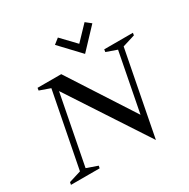

<svg xmlns="http://www.w3.org/2000/svg" viewBox="-254 -1120 1313 1334"><g transform="rotate(-30 402.5 -453.5)"><path d="M-48 0 -44 -20 53 -50 170 -650 85 -680 88 -700H278L614 -180L705 -650L620 -680L623 -700H853L850 -681L750 -650L647 -120L619 25L206 -606L98 -50L186 -19L182 0ZM492 -739 342 -898 385 -932 492 -820 599 -932 642 -898Z"/></g></svg>

Font: Wittgenstein-Italic Regular
Style: Italic
Weight: 400
Italic angle: -11°
Designer: Jörg Drees
Foundry: Jörg Drees
Version: Version 1.000; ttfautohint (v1.8.4.7-5d5b)